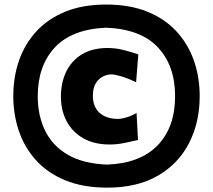

<svg xmlns="http://www.w3.org/2000/svg" viewBox="-20 -819 946 854"><path d="M457.5 15.6Q349.1 15.6 270 -17.1Q190.9 -49.8 139.6 -106.9Q88.4 -164.1 63.7 -237.3Q39.1 -310.5 39.1 -391.1Q39.1 -476.6 64.9 -550.5Q90.8 -624.5 142.6 -680.4Q194.3 -736.3 271.7 -767.6Q349.1 -798.8 452.1 -798.8Q556.6 -798.8 634.8 -767.3Q712.9 -735.8 764.6 -679.7Q816.4 -623.5 842.3 -549.8Q868.2 -476.1 868.2 -391.6Q868.2 -274.4 820.8 -182.4Q773.4 -90.3 681.9 -37.4Q590.3 15.6 457.5 15.6ZM457 -86.9Q604.5 -92.8 681.6 -173.1Q758.8 -253.4 758.8 -391.6Q758.8 -525.9 682.9 -607.7Q606.9 -689.5 452.6 -695.8Q299.8 -689.5 223.9 -607.9Q147.9 -526.4 147.9 -391.1Q147.9 -304.7 180.9 -237.3Q213.9 -169.9 282.2 -130.4Q350.6 -90.8 457 -86.9ZM467.8 -176.3Q398.9 -176.3 350.6 -203.9Q302.2 -231.4 276.6 -279.5Q251 -327.6 251 -389.2Q251 -451.2 274.4 -500Q297.9 -548.8 344 -577.1Q390.1 -605.5 458.5 -605.5Q496.6 -605.5 533.2 -595.7Q569.8 -585.9 595.2 -577.1L585.4 -453.6Q546.4 -471.7 517.6 -480Q488.8 -488.3 474.6 -488.3Q439.5 -486.3 416.3 -462.2Q393.1 -438 393.1 -393.1Q393.1 -344.2 422.4 -317.6Q451.7 -291 502.9 -290Q520 -290 542.7 -296.9Q565.4 -303.7 587.4 -316.4L593.8 -196.3Q569.8 -190.9 536.1 -183.6Q502.4 -176.3 467.8 -176.3Z"/></svg>

Font: Pinar-FD ExtraBold
Style: Regular
Weight: 800
Designer: Amin Abedi
Version: Version 3.000